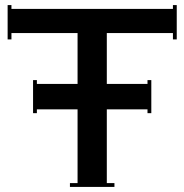

<svg xmlns="http://www.w3.org/2000/svg" viewBox="-20 -735 725 755"><path d="M255 0V-15H285V-305H125V-290H110V-420H125V-405H285V-605H25V-580H10V-715H25V-700H660V-715H675V-580H660V-605H400V-405H560V-420H575V-290H560V-305H400V-15H430V0Z"/></svg>

Font: Copperplate CC
Style: Regular
Weight: 400
Designer: indestructible type*
Foundry: Cowboy Collective
Version: Version 1.000